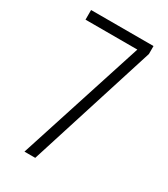

<svg xmlns="http://www.w3.org/2000/svg" viewBox="-178 -796 768 879"><g transform="rotate(30 206.0 -357.0)"><path d="M98 0 312 -663H38V-714H368V-672L155 0Z"/></g></svg>

Font: Noto Sans Myanmar ExtraCondensed Light
Style: Regular
Weight: 300
Width: 2
Designer: Monotype Design Team
Foundry: Monotype Imaging Inc.
Version: Version 2.107; ttfautohint (v1.8.4.7-5d5b)